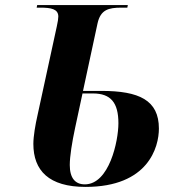

<svg xmlns="http://www.w3.org/2000/svg" viewBox="-20 -734 686 754"><path d="M316 0C563 0 604 -157 604 -229C604 -341 526 -377 378 -377H306L363 -642C375 -696 406 -704 457 -704H480L482 -714H126L124 -704H138C180 -704 209 -699 209 -669C209 -662 207 -647 203 -630L127 -280C119 -245 111 -199 111 -169C111 -64 172 0 316 0ZM313 -10C276 -10 254 -34 254 -86C254 -120 263 -176 275 -232L304 -367H345C415 -367 445 -331 445 -250C445 -180 409 -10 313 -10Z"/></svg>

Font: Noto Serif Display
Style: Bold Italic
Weight: 700
Italic angle: -12°
Designer: Monotype Design Team
Foundry: Monotype Imaging Inc.
Version: Version 2.009